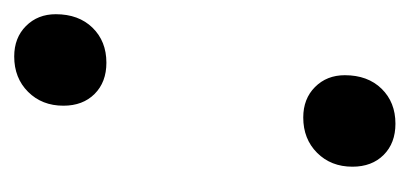

<svg xmlns="http://www.w3.org/2000/svg" viewBox="-194 -404 590 277"><g transform="rotate(90 101.5 -265.0)"><path d="M132 -407Q105 -407 88 -424Q71 -441 71 -467Q71 -500 90.5 -520Q110 -540 141 -540Q169 -540 186 -523Q203 -506 203 -478Q203 -447 183 -427Q163 -407 132 -407ZM44 10Q17 10 0 -7Q-17 -24 -17 -50Q-17 -83 2.5 -103Q22 -123 53 -123Q81 -123 98 -106Q115 -89 115 -61Q115 -30 95 -10Q75 10 44 10Z"/></g></svg>

Font: Radio Canada Big
Style: Italic
Weight: 400
Italic angle: -12°
Designer: Étienne Aubert Bonn
Foundry: Coppers and Brasses
Version: Version 1.001